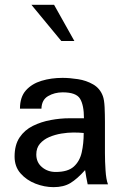

<svg xmlns="http://www.w3.org/2000/svg" viewBox="-20 -771 520 803"><path d="M330.1 -214.8Q330.1 -170.9 321.8 -133.8Q313.5 -96.7 288.6 -74.2Q263.7 -51.8 212.9 -51.8Q179.7 -51.8 155.8 -71.8Q131.8 -91.8 131.8 -125Q131.8 -152.3 147 -169.9Q162.1 -187.5 186 -197.8Q210 -208 236.8 -212.4Q263.7 -216.8 287.1 -216.8Q296.9 -216.8 309.6 -216.3Q322.3 -215.8 330.1 -214.8ZM431.6 0Q423.8 -20.5 421.4 -58.6Q418.9 -96.7 418.9 -130.9V-261.7Q418.9 -292 417.5 -322.8Q416 -353.5 410.2 -369.1Q398.4 -401.4 369.6 -418Q340.8 -434.6 306.2 -439.9Q271.5 -445.3 241.2 -445.3Q194.3 -445.3 153.8 -433.1Q113.3 -420.9 88.4 -393.1Q63.5 -365.2 63.5 -316.4H153.3Q154.3 -353.5 181.2 -369.1Q208 -384.8 242.2 -384.8Q298.8 -384.8 314.9 -357.9Q331.1 -331.1 331.1 -276.4H270.5Q232.4 -276.4 192.4 -269Q152.3 -261.7 117.7 -244.6Q83 -227.5 62 -196.3Q41 -165 41 -116.2Q41 -74.2 65.9 -45.9Q90.8 -17.6 128.4 -2.9Q166 11.7 204.1 11.7Q246.1 11.7 274.4 -5.4Q302.7 -22.5 335.9 -59.6Q337.9 -44.9 340.8 -29.8Q343.8 -14.6 346.7 0ZM236.3 -599.6 111.3 -751H206.1L291 -599.6Z"/></svg>

Font: Namkio Khamti Book
Style: Regular
Weight: 500
Designer: Debbi Hosken
Foundry: SIL International
Version: Version 3.917